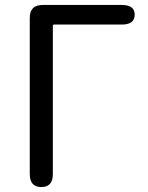

<svg xmlns="http://www.w3.org/2000/svg" viewBox="-20 -754 597 774"><path d="M147 0Q100 0 100 -52V-682Q100 -734 152 -734H471Q523 -734 523 -695Q523 -655 471 -655H198Q193 -655 193 -650V-52Q193 0 147 0Z"/></svg>

Font: Resource Han Rounded KR
Style: Regular
Weight: 400
Designer: Cyano Hao (round all glyphs); Ryoko NISHIZUKA 西塚涼子 (kana, bopomofo & ideographs); Paul D. Hunt (Latin, Greek & Cyrillic)
Foundry: Cyano Hao
Version: 0.990